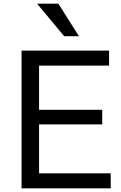

<svg xmlns="http://www.w3.org/2000/svg" viewBox="-20 -1019 654 1039"><path d="M96.7 0V-745.1H570.3V-664.1H191.4V-424.8H533.2V-345.7H191.4V-81.1H579.1V0ZM180.7 -999H295.9L407.2 -823.2H327.1Z"/></svg>

Font: Gothic A1 Medium
Style: Regular
Weight: 500
Designer: HanYang I&C Co.,Ltd.
Foundry: HanYang I&C Co.,Ltd.
Version: Version 2.50